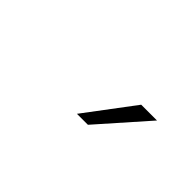

<svg xmlns="http://www.w3.org/2000/svg" viewBox="-3 -921 507 507"><g transform="rotate(45 250.0 -667.5)"><path d="M289 -599H248L351 -736H410Z"/></g></svg>

Font: Creato Display Light
Style: Italic
Weight: 300
Italic angle: -10°
Version: Version 1.000